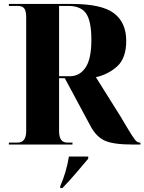

<svg xmlns="http://www.w3.org/2000/svg" viewBox="-20 -734 733 975"><path d="M25 0H348V-10H321Q280 -10 280 -68V-337H309L439 -95Q468 -40 511.5 -20Q555 0 654 0H693V-10H688Q681 -10 673 -16.5Q665 -23 647.5 -50.5Q630 -78 593 -141L467 -342Q530 -356 575.5 -397.5Q621 -439 621 -527Q621 -619 559 -666.5Q497 -714 344 -714H25V-704H69Q93 -704 103 -691.5Q113 -679 113 -645V-68Q113 -10 69 -10H25ZM280 -347V-704H325Q392 -704 418 -664.5Q444 -625 444 -532Q444 -434 414 -390.5Q384 -347 336 -347ZM286 221H297Q330 187 368.5 142Q407 97 428 72V61H330Q317 141 286 211Z"/></svg>

Font: Noto Serif Display SemiCondensed Extra
Style: Regular
Weight: 800
Width: 4
Designer: Monotype Design Team
Foundry: Monotype Imaging Inc.
Version: Version 1.900